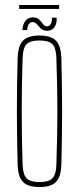

<svg xmlns="http://www.w3.org/2000/svg" viewBox="-20 -748 318 773"><path d="M139 5Q107.5 5 88.5 -4.2Q69.5 -13.5 60.8 -33.2Q52 -53 51 -85Q49.5 -138.5 48.8 -192.2Q48 -246 48 -299.5Q48 -353 48.8 -406.8Q49.5 -460.5 51 -514Q52 -546.5 60.8 -566.5Q69.5 -586.5 88.5 -595.8Q107.5 -605 139 -605Q170.5 -605 189.5 -595.8Q208.5 -586.5 217.2 -566.5Q226 -546.5 227 -514Q228.5 -460.5 229.2 -406.8Q230 -353 230 -299.5Q230 -246 229.2 -192.2Q228.5 -138.5 227 -85Q226 -53 217.2 -33.2Q208.5 -13.5 189.5 -4.2Q170.5 5 139 5ZM139 -15Q175 -15 190.2 -29.5Q205.5 -44 207 -85Q209 -148.5 210 -200Q211 -251.5 211 -299.5Q211 -347.5 210 -399Q209 -450.5 207 -514Q205.5 -556 190.8 -570.5Q176 -585 139 -585Q102.5 -585 87.5 -570.5Q72.5 -556 71 -514Q69 -450.5 68.2 -399Q67.5 -347.5 67.5 -299.5Q67.5 -251.5 68.2 -200Q69 -148.5 71 -85Q72.5 -44 87.8 -29.5Q103 -15 139 -15ZM189 -677H208Q209.5 -651.5 198.8 -637.8Q188 -624 171 -624Q157.5 -624 149.8 -629.2Q142 -634.5 136.5 -641.5Q131 -648.5 125 -653.8Q119 -659 110 -659Q101.5 -659 96 -650.8Q90.5 -642.5 89 -627H70Q72 -652 83 -665Q94 -678 112.5 -678Q126 -678 133.5 -672.5Q141 -667 146 -660Q151 -653 156.2 -647.5Q161.5 -642 171 -642Q178 -642 184 -651Q190 -660 189 -677ZM57 -728H218V-712H57Z"/></svg>

Font: Big Shoulders Display Thin Thin
Style: Regular
Weight: 250
Version: Version 2.002